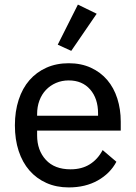

<svg xmlns="http://www.w3.org/2000/svg" viewBox="-20 -806 592 838"><path d="M280 12Q226 12 182.5 -7.5Q139 -27 108.5 -62Q78 -97 61.5 -147Q45 -197 45 -259Q45 -320 61.5 -370.5Q78 -421 108.5 -456Q139 -491 182.5 -510.5Q226 -530 280 -530Q334 -530 376.5 -510.5Q419 -491 448 -457Q477 -423 492 -376Q507 -329 507 -275V-236H142V-215Q142 -150 180 -108.5Q218 -67 288 -67Q337 -67 372 -89Q407 -111 428 -151L488 -100Q461 -49 407 -18.5Q353 12 280 12ZM280 -455Q250 -455 224.5 -444Q199 -433 180.5 -413.5Q162 -394 152 -367Q142 -340 142 -308V-301H408V-311Q408 -376 373.5 -415.5Q339 -455 280 -455ZM291 -584 232 -611 320 -786 402 -746Z"/></svg>

Font: IBM Plex Sans Arabic Text
Style: Regular
Weight: 450
Designer: Mike Abbink, Paul van der Laan, Pieter van Rosmalen, Wael Morcos, Khajak Apelian
Foundry: Bold Monday
Version: Version 1.2